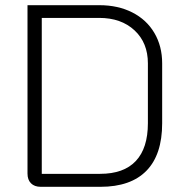

<svg xmlns="http://www.w3.org/2000/svg" viewBox="-20 -720 707 740"><path d="M86 -51V-700H363Q435 -700 490 -672Q545 -644 575 -593Q605 -542 605 -476V-245Q605 -124 544.5 -62Q484 0 367 0H137Q113 0 99.5 -13.5Q86 -27 86 -51ZM366 -50Q457 -50 503.5 -99.5Q550 -149 550 -245V-476Q550 -555 498.5 -603Q447 -651 362 -651H141V-50Z"/></svg>

Font: Bai Jamjuree Light
Style: Regular
Weight: 300
Designer: Katatrad Aksorn Co.,Ltd.
Foundry: Cadson Demak Co.,Ltd.
Version: Version 1.000; ttfautohint (v1.6)